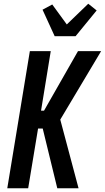

<svg xmlns="http://www.w3.org/2000/svg" viewBox="-20 -1009 562 1029"><path d="M19 0 140 -735H252L200 -416H216L398 -735H522L303 -368L401 0H287L209 -320H184L131 0ZM273 -815 208 -957 260 -985 338 -878 453 -989 498 -953 385 -815Z"/></svg>

Font: Iosevka SS18
Style: Bold Italic
Weight: 700
Italic angle: -9°
Monospace: yes
Designer: Belleve Invis
Foundry: Belleve Invis
Version: Version 25.1.1; ttfautohint (v1.8.4)